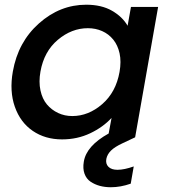

<svg xmlns="http://www.w3.org/2000/svg" viewBox="-20 -580 718 811"><path d="M34.2 -277.8Q56.2 -402.8 144.8 -481.4Q233.4 -560.1 344.2 -560.1Q408.7 -560.1 452.9 -534.7Q497.1 -509.3 519 -471.2L533.2 -550.8H647.9L550.8 0L498 24.9Q464.4 40.5 448.7 56.2Q433.1 71.8 429.2 90.8Q425.3 111.8 438 124.5Q450.7 137.2 476.1 137.2Q504.9 137.2 544.9 123L532.2 195.8Q489.3 210.9 448.2 210.9Q423.3 210.9 401.6 205.1Q379.9 199.2 362.3 187.3Q344.7 175.3 336.9 153.6Q329.1 131.8 334 103Q344.7 36.1 439 -16.1L451.2 -82Q415.5 -43 361.1 -17.1Q306.6 8.8 242.2 8.8Q170.9 8.8 118.4 -27.1Q65.9 -63 42.7 -128.9Q19.5 -194.8 34.2 -277.8ZM484.9 -275.9Q492.7 -320.3 485.1 -354.7Q477.5 -389.2 458.3 -412.8Q439 -436.5 411.4 -448.7Q383.8 -460.9 351.1 -460.9Q282.7 -460.9 224.4 -411.9Q166 -362.8 150.9 -277.8Q143.1 -234.4 150.9 -198.2Q158.7 -162.1 178.2 -138.9Q197.8 -115.7 225.3 -102.8Q252.9 -89.8 285.2 -89.8Q353.5 -89.8 411.6 -140.1Q469.7 -190.4 484.9 -275.9Z"/></svg>

Font: Poppins Medium
Style: Italic
Weight: 500
Italic angle: -10°
Designer: Ninad Kale (Devanagari), Jonny Pinhorn (Latin)
Foundry: Indian Type Foundry
Version: Version 3.200;PS 1.000;hotconv 16.6.54;makeotf.lib2.5.65590